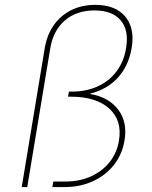

<svg xmlns="http://www.w3.org/2000/svg" viewBox="-20 -757 615 777"><path d="M67.9 0 161.1 -562.5Q170.4 -616.7 198 -655.8Q225.6 -694.8 268.6 -716.1Q311.5 -737.3 365.7 -737.3Q419.9 -737.3 455.8 -716.1Q491.7 -694.8 506.8 -655.8Q522 -616.7 512.7 -562.5Q501 -492.2 458.3 -444.1Q415.5 -396 345.7 -378.4L345.2 -376.5Q419.4 -364.3 458 -313.7Q496.6 -263.2 483.9 -188.5Q474.6 -132.3 441.2 -89.8Q407.7 -47.4 356.2 -23.7Q304.7 0 241.7 0H191.9L195.8 -22.5H245.6Q302.2 -22.5 348.1 -43.2Q394 -64 423.8 -101.3Q453.6 -138.7 461.4 -188.5Q475.1 -269 422.4 -317.4Q369.6 -365.7 266.1 -365.7H255.4L258.8 -386.2H269.5Q329.1 -386.2 375.5 -407.5Q421.9 -428.7 451.7 -468.3Q481.4 -507.8 490.2 -562.5Q502.4 -634.3 468.5 -674.6Q434.6 -714.8 362.3 -714.8Q290 -714.8 242.9 -674.6Q195.8 -634.3 183.6 -562.5L90.3 0Z"/></svg>

Font: Inter Tight Thin
Style: Italic
Weight: 250
Italic angle: -9.39999°
Designer: Rasmus Andersson
Foundry: rsms
Version: Version 3.004